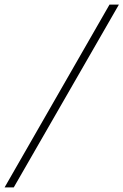

<svg xmlns="http://www.w3.org/2000/svg" viewBox="-97 -763 539 838"><path d="M-77 55 381 -743H422L-37 55Z"/></svg>

Font: Saira Thin Thin
Style: Italic
Weight: 250
Italic angle: -12°
Version: Version 1.101